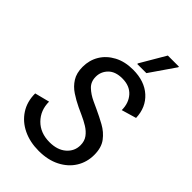

<svg xmlns="http://www.w3.org/2000/svg" viewBox="-255 -940 1043 1043"><g transform="rotate(45 266.5 -419.0)"><path d="M257.5 12.5Q190 12.5 137.1 -12.9Q84.2 -38.3 53.8 -85Q23.3 -131.7 23.3 -195L108.3 -216.7Q108.3 -150 151.7 -106.2Q195 -62.5 265.8 -62.5Q325.8 -62.5 361.2 -93.3Q396.7 -124.2 396.7 -170Q396.7 -201.7 380.4 -223.8Q364.2 -245.8 338.3 -261.7Q312.5 -277.5 284.2 -290L242.5 -309.2Q207.5 -325.8 175.4 -347.1Q143.3 -368.3 123.3 -400Q103.3 -431.7 103.3 -479.2Q103.3 -530.8 128.3 -572.1Q153.3 -613.3 199.6 -637.9Q245.8 -662.5 308.3 -662.5Q396.7 -662.5 449.6 -614.6Q502.5 -566.7 505 -488.3L420 -463.3Q420 -517.5 388.8 -552.5Q357.5 -587.5 300.8 -587.5Q247.5 -587.5 219.6 -559.2Q191.7 -530.8 191.7 -491.7Q191.7 -453.3 216.7 -429.6Q241.7 -405.8 277.5 -389.2L319.2 -370Q357.5 -352.5 396.2 -331.2Q435 -310 460.8 -275.8Q486.7 -241.7 486.7 -185.8Q486.7 -130 458.8 -85Q430.8 -40 379.2 -13.8Q327.5 12.5 257.5 12.5ZM302.5 -700V-705L387.5 -850H472.5V-845L372.5 -700Z"/></g></svg>

Font: Familjen Grotesk
Style: Italic
Weight: 400
Italic angle: -9.46201°
Designer: Anders Wikstroem, Jonas Baeckman, Matilda Gysing, Kristian Moeller
Foundry: Familjen STHLM AB
Version: Version 2.000